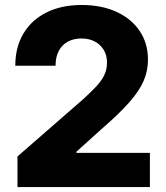

<svg xmlns="http://www.w3.org/2000/svg" viewBox="-20 -758 672 778"><path d="M50.8 0V-124L316.4 -355.5Q345.7 -382.3 367.4 -405Q389.2 -427.7 401.4 -451.4Q413.6 -475.1 413.6 -503.9Q413.6 -534.2 400.1 -556.2Q386.7 -578.1 363.5 -590.1Q340.3 -602.1 310.1 -602.1Q278.3 -602.1 254.6 -589.1Q231 -576.2 218 -551.5Q205.1 -526.9 205.1 -491.7H42Q42 -567.4 75.2 -622.6Q108.4 -677.7 168.9 -707.8Q229.5 -737.8 310.5 -737.8Q391.6 -737.8 452.1 -710Q512.7 -682.1 546.1 -632.3Q579.6 -582.5 579.6 -516.1Q579.6 -472.2 562.5 -431.4Q545.4 -390.6 503.9 -343.5Q462.4 -296.4 390.1 -233.9L289.6 -143.1V-138.7H587.4V0Z"/></svg>

Font: Inter 18pt ExtraBold
Style: Regular
Weight: 800
Designer: Rasmus Andersson
Foundry: rsms
Version: Version 4.001;git-66647c0bb